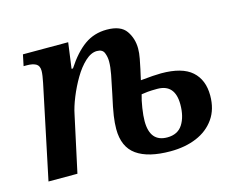

<svg xmlns="http://www.w3.org/2000/svg" viewBox="-83 -665 976 795"><g transform="rotate(-15 405.5 -267.5)"><path d="M557 10Q462 10 412.5 -25Q363 -60 363 -137Q363 -162 367.5 -193Q372 -224 385 -282Q395 -329 401 -360.5Q407 -392 407 -416Q407 -435 400 -452.5Q393 -470 369 -470Q344 -470 318.5 -446.5Q293 -423 271.5 -386.5Q250 -350 234 -310.5Q218 -271 212 -240L160 0H36L120 -400Q123 -414 125 -428Q127 -442 127 -450Q127 -472 113 -480Q99 -488 74 -488H60L70 -536H264L249 -426H255Q294 -486 335.5 -515.5Q377 -545 431 -545Q491 -545 514 -512Q537 -479 537 -436Q537 -417 532.5 -393Q528 -369 524 -351Q521 -337 518.5 -326.5Q516 -316 514 -306Q542 -309 565.5 -310.5Q589 -312 602 -312Q692 -312 733.5 -275Q775 -238 775 -171Q775 -112 746.5 -71.5Q718 -31 669 -10.5Q620 10 557 10ZM559 -49Q604 -49 625 -82Q646 -115 646 -167Q646 -254 570 -254Q545 -254 529 -252.5Q513 -251 502 -249Q495 -226 490 -193.5Q485 -161 485 -138Q485 -49 559 -49Z"/></g></svg>

Font: Noto Serif SemiCondensed SemiBold
Style: Italic
Weight: 600
Width: 4
Italic angle: -12°
Designer: Monotype Design Team
Foundry: Monotype Imaging Inc.
Version: Version 2.014; ttfautohint (v1.8.4.7-5d5b)